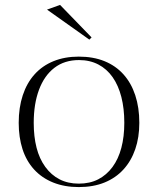

<svg xmlns="http://www.w3.org/2000/svg" viewBox="-20 -745 641 780"><path d="M300 -515Q359 -515 404.5 -496.5Q450 -478 481.5 -443Q513 -408 529.5 -358Q546 -308 546 -246Q546 -187 529.5 -139Q513 -91 481.5 -56.5Q450 -22 404.5 -3.5Q359 15 300 15Q242 15 196 -3.5Q150 -22 118.5 -56.5Q87 -91 71.5 -139Q56 -187 56 -246Q56 -308 72.5 -358Q89 -408 120.5 -443Q152 -478 197.5 -496.5Q243 -515 300 -515ZM301 -501Q242 -501 201 -469.5Q160 -438 138.5 -380.5Q117 -323 117 -246Q117 -190 128.5 -145Q140 -100 164 -67Q188 -34 222 -16.5Q256 1 300 1Q345 1 379 -16.5Q413 -34 437 -66.5Q461 -99 473 -144.5Q485 -190 485 -246Q485 -304 473 -351Q461 -398 437.5 -431.5Q414 -465 379.5 -483Q345 -501 301 -501ZM343 -584 171 -706 224 -725 352 -593Z"/></svg>

Font: Kalnia Thin Light
Style: Regular
Weight: 300
Version: Version 1.105